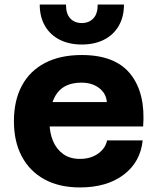

<svg xmlns="http://www.w3.org/2000/svg" viewBox="-20 -809 690 841"><path d="M330 12Q240 12 175.5 -23Q111 -58 76 -123Q41 -188 41 -278Q41 -369 76 -434Q111 -499 177.5 -533.5Q244 -568 338 -568Q485 -568 551.5 -484.5Q618 -401 607 -255H165L166 -362H448Q445 -400 414 -423.5Q383 -447 337 -447Q265 -447 231 -402Q197 -357 197 -271Q197 -228 212 -192Q227 -156 256.5 -134.5Q286 -113 330 -113Q377 -113 409.5 -136Q442 -159 449 -194H605Q595 -99 521.5 -43.5Q448 12 330 12ZM338 -614Q283 -614 241.5 -635Q200 -656 177 -695.5Q154 -735 154 -789H269Q269 -748 288 -728Q307 -708 338 -708Q369 -708 388.5 -728Q408 -748 408 -789H523Q523 -735 500 -695.5Q477 -656 435.5 -635Q394 -614 338 -614Z"/></svg>

Font: Azeret Mono
Style: Bold
Weight: 700
Designer: Martin Vácha
Foundry: Displaay
Version: Version 1.002